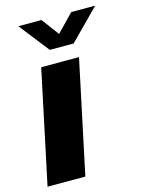

<svg xmlns="http://www.w3.org/2000/svg" viewBox="-121 -805 648 871"><g transform="rotate(-15 203.0 -369.0)"><path d="M-8 0 104.5 -531H282L169.5 0ZM52.5 -737.5H161L222 -656L301 -737.5H413.5L274.5 -597H162.5Z"/></g></svg>

Font: Epilogue ExtraBold
Style: Italic
Weight: 800
Italic angle: -12°
Designer: Tyler Finck
Foundry: Etcetera Type Co
Version: Version 2.111; ttfautohint (v1.8.3)